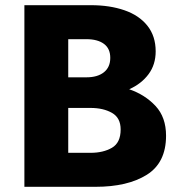

<svg xmlns="http://www.w3.org/2000/svg" viewBox="-20 -720 704 740"><path d="M620 -197Q620 -93 546 -46.5Q472 0 348 0H74V-700H331Q403 -700 459.5 -680.5Q516 -661 548 -621Q580 -581 580 -522Q580 -471 552.5 -434Q525 -397 478 -376Q539 -355 579.5 -311.5Q620 -268 620 -197ZM313 -569H243V-422H313Q356 -422 380.5 -441.5Q405 -461 405 -497Q405 -533 380.5 -551Q356 -569 313 -569ZM243 -131H329Q378 -131 411.5 -150.5Q445 -170 445 -221Q445 -266 411.5 -285Q378 -304 329 -304H243Z"/></svg>

Font: Jost*
Style: Bold
Weight: 700
Version: Version 3.7